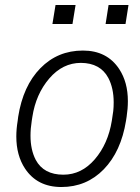

<svg xmlns="http://www.w3.org/2000/svg" viewBox="-20 -741 563 771"><path d="M226.5 10Q129.5 10 80.5 -64Q45.5 -117 45.5 -193Q45.5 -223 51 -256L53 -272Q72.5 -396 142 -467Q211.5 -538 313 -538Q409.5 -538 458.5 -464Q493.5 -411 493.5 -335Q493.5 -305 488.5 -272L486 -256Q466 -132.5 396.8 -61.2Q327.5 10 226.5 10ZM234.5 -39.5Q307.5 -39.5 360.8 -101.5Q414 -163.5 429 -256Q433 -280 434.8 -295.2Q436.5 -310.5 436.5 -330Q436.5 -387 415 -428Q383 -488 305 -488.5Q231.5 -488.5 177.8 -425.8Q124 -363 110 -272L107.5 -256Q102.5 -224.5 102.5 -196Q102.5 -139.5 123.5 -99Q155.5 -39.5 234.5 -39.5ZM484 -644.5H404L416 -721H496ZM271 -644.5H190.5L203 -721H283.5Z"/></svg>

Font: Roberto Sans Light
Style: Italic
Weight: 300
Italic angle: -11°
Designer: Google
Version: Version 1.00;June 11, 2020;FontCreator 12.0.0.2522 64-bit; t